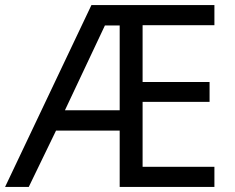

<svg xmlns="http://www.w3.org/2000/svg" viewBox="-21 -734 922 754"><path d="M821 0H449V-221H199L92 0H-1L338 -714H821V-635H539V-412H802V-334H539V-79H821ZM234 -301H449V-634H391Z"/></svg>

Font: Noto Sans Yi
Style: Regular
Weight: 400
Designer: Monotype Design Team
Foundry: Monotype Imaging Inc.
Version: Version 2.002; ttfautohint (v1.8.4.7-5d5b)